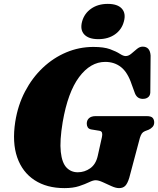

<svg xmlns="http://www.w3.org/2000/svg" viewBox="-20 -955 814 988"><path d="M460.5 -713.5Q514.5 -713.5 546.5 -701.8Q578.5 -690 596.5 -678.2Q614.5 -666.5 626.5 -666.5Q641.5 -666.5 655.8 -678.8Q670 -691 684.5 -703Q699 -715 714 -715Q752 -715 755 -669L753.5 -486.5Q754.5 -466.5 744.8 -457Q735 -447.5 720.5 -446.5Q687 -443.5 674.5 -474.5L657.5 -521Q637 -582.5 603 -609.5Q569 -636.5 521.5 -636.5Q445.5 -636.5 387.2 -558.5Q329 -480.5 302.5 -326.5Q286.5 -230 292.8 -173.5Q299 -117 322.2 -92.8Q345.5 -68.5 380 -68.5Q415.5 -68.5 444.5 -89.2Q473.5 -110 483 -153L504.5 -249.5Q507.5 -262.5 505.2 -271.2Q503 -280 492 -282L449 -289Q436.5 -291.5 431.5 -299.8Q426.5 -308 426.5 -319Q426.5 -336.5 438.2 -347Q450 -357.5 473 -357.5H734Q758 -357.5 765.8 -348.2Q773.5 -339 773.5 -325Q773.5 -311 765 -301.8Q756.5 -292.5 745 -287.5L725.5 -280Q715 -275.5 709.8 -267.8Q704.5 -260 700 -246L645 -39.5Q636 -10.5 624.5 1.2Q613 13 592.5 13Q576 13 553.5 2.8Q531 -7.5 509 -17.5Q487 -27.5 472 -27.5Q459 -27.5 438.5 -17.5Q418 -7.5 387 2.8Q356 13 311.5 13Q220.5 13 157.8 -28Q95 -69 68.5 -145.2Q42 -221.5 58.5 -328.5Q72 -414 109 -484.5Q146 -555 200.2 -606.2Q254.5 -657.5 321 -685.5Q387.5 -713.5 460.5 -713.5ZM486 -753.5Q436 -753.5 413.5 -777.8Q391 -802 402.5 -844.5Q414 -886 449.2 -910.5Q484.5 -935 534.5 -935Q585 -935 607 -910.5Q629 -886 617.5 -844.5Q606.5 -802.5 571.5 -778Q536.5 -753.5 486 -753.5Z"/></svg>

Font: Fraunces 9pt S000 Black
Style: Italic
Weight: 900
Italic angle: -16°
Version: Version 1.000; ttfautohint (v1.8.3)